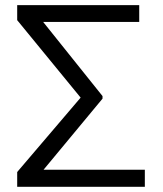

<svg xmlns="http://www.w3.org/2000/svg" viewBox="-20 -716 625 736"><path d="M535.2 0H45.9V-56.6L289.1 -341.8L45.9 -638.7V-696.3H513.7V-631.8H145.5L373 -347.7V-337.9L147 -65.4H535.2Z"/></svg>

Font: Pretendard Light
Style: Regular
Weight: 300
Designer: Base glyphs from Inter by Rasmus Andersson; Hangeul glyphs from Noto Sans CJK(Source Han Sans) by Jang Soo-young and Kan
Foundry: Kil Hyung-jin
Version: Version 1.309